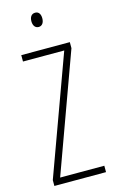

<svg xmlns="http://www.w3.org/2000/svg" viewBox="-137 -964 605 1016"><g transform="rotate(-15 165.5 -456.0)"><path d="M167 -912C145 -912 136 -894 136 -873C136 -851 146 -834 166 -834C185 -834 196 -850 196 -874C196 -894 188 -912 167 -912ZM311 0V-35H69L304 -681V-714H38V-679H264L28 -32V0Z"/></g></svg>

Font: Noto Sans Armenian ExtraCondensed ExtraLight
Style: Regular
Weight: 200
Width: 2
Designer: Monotype Design Team
Foundry: Monotype Imaging Inc.
Version: Version 2.008